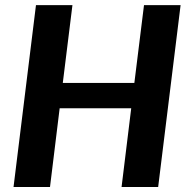

<svg xmlns="http://www.w3.org/2000/svg" viewBox="-20 -746 760 766"><path d="M611 0H465L503.5 -314H218L179.5 0H34L123.5 -725.5H269L230.5 -415H516L554.5 -725.5H700.5Z"/></svg>

Font: Lato Heavy
Style: Italic
Weight: 800
Italic angle: -7°
Designer: Lukasz Dziedzic
Foundry: tyPoland Lukasz Dziedzic
Version: Version 2.007; 2014-02-27